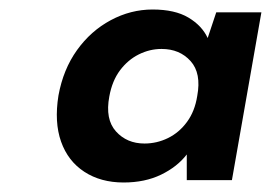

<svg xmlns="http://www.w3.org/2000/svg" viewBox="-20 -731 570 404"><path d="M240 -347Q192 -347 157.5 -369.5Q123 -392 108.5 -433Q94 -474 103 -530Q113 -585 142 -625.5Q171 -666 213 -688.5Q255 -711 301 -711Q348 -711 376.5 -694Q405 -677 417 -651L435 -705H530L468 -352H373V-406Q353 -380 319 -363.5Q285 -347 240 -347ZM284 -429Q310 -429 333.5 -440.5Q357 -452 373.5 -474.5Q390 -497 395 -529Q404 -577 381 -602.5Q358 -628 320 -628Q295 -628 272 -616.5Q249 -605 232.5 -583Q216 -561 210 -528Q201 -480 224 -454.5Q247 -429 284 -429Z"/></svg>

Font: DM Sans 9pt
Style: Bold Italic
Weight: 700
Italic angle: -10°
Version: Version 4.004;gftools[0.9.30]